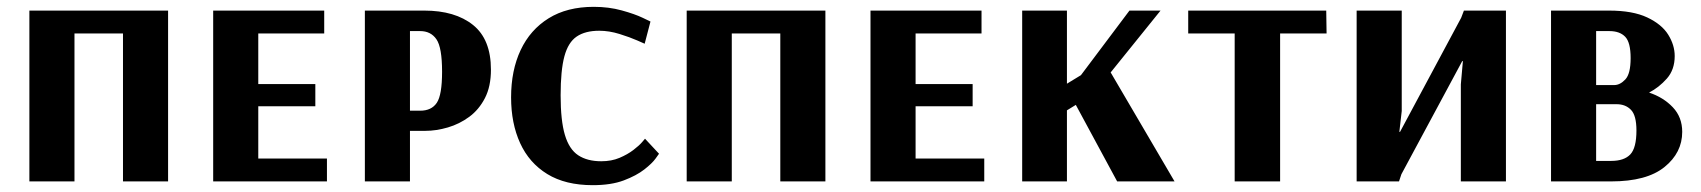

<svg xmlns="http://www.w3.org/2000/svg" viewBox="-20 -531 4979 562"><path d="M66 0V-500H472V0H340V-433H198V0Z M604 0V-500H929V-433H736V-285H903V-220H736V-67H937V0Z M1048 0V-500H1222Q1312 -500 1364.5 -458Q1417 -416 1417 -327Q1417 -278 1399.5 -244Q1382 -210 1353.5 -189Q1325 -168 1291 -158Q1257 -148 1225 -148H1180V0ZM1180 -207H1210Q1243 -207 1258.5 -230Q1274 -253 1274 -321Q1274 -392 1257.5 -416Q1241 -440 1210 -440H1180Z M1715 11Q1635 11 1582 -21.5Q1529 -54 1502.5 -112Q1476 -170 1476 -246Q1476 -325 1504 -384.5Q1532 -444 1586 -477.5Q1640 -511 1718 -511Q1762 -511 1800 -500.5Q1838 -490 1861 -479Q1884 -468 1884 -468L1867 -403Q1867 -403 1845.5 -412.5Q1824 -422 1793.5 -431.5Q1763 -441 1734 -441Q1693 -441 1668 -424Q1643 -407 1632 -366Q1621 -325 1621 -252Q1621 -178 1633.5 -136Q1646 -94 1672.5 -76.5Q1699 -59 1740 -59Q1770 -59 1793.5 -69Q1817 -79 1834 -92Q1851 -105 1859.5 -115Q1868 -125 1868 -125L1909 -81Q1909 -81 1899 -67Q1889 -53 1866 -35Q1843 -17 1806 -3Q1769 11 1715 11Z M1990 0V-500H2396V0H2264V-433H2122V0Z M2528 0V-500H2853V-433H2660V-285H2827V-220H2660V-67H2861V0Z M2972 0V-500H3103V-286L3144 -311L3286 -500H3377L3231 -319L3418 0H3250L3129 -224L3103 -208V0Z M3594 0V-433H3458V-500H3862L3863 -433H3727V0Z M3951 0V-500H4083V-206L4076 -145H4078L4257 -479L4265 -500H4388V0H4256V-284L4262 -352H4260L4082 -21L4075 0Z M4520 0V-500H4690Q4759 -500 4801.5 -480Q4844 -460 4863 -429.5Q4882 -399 4882 -367Q4882 -327 4859 -301Q4836 -275 4807 -260Q4849 -246 4876.5 -217Q4904 -188 4904 -145Q4904 -84 4852 -42Q4800 0 4696 0ZM4652 -282H4705Q4722 -282 4737.5 -298.5Q4753 -315 4753 -361Q4753 -407 4737 -423.5Q4721 -440 4691 -440H4652ZM4652 -60H4696Q4734 -60 4752 -79Q4770 -98 4770 -149Q4770 -193 4754 -209.5Q4738 -226 4712 -226H4652Z"/></svg>

Font: Arsenal SC
Style: Bold
Weight: 700
Designer: Andrij Shevchenko
Foundry: Stairsfor
Version: Version 2.001; ttfautohint (v1.8.4.7-5d5b)